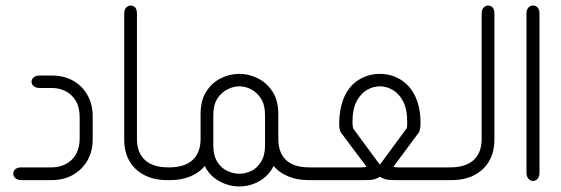

<svg xmlns="http://www.w3.org/2000/svg" viewBox="-20 -651 2027 694"><path d="M167 0H57Q44 0 36 -6.5Q28 -13 28 -23Q28 -34 36 -40Q44 -46 57 -46H167Q194 -46 217 -57.5Q240 -69 254 -92.5Q268 -116 268 -151V-227Q268 -263 254 -286.5Q240 -310 217 -321.5Q194 -333 167 -333H124Q110 -333 102 -339.5Q94 -346 94 -356Q94 -365 102 -371.5Q110 -378 124 -378H167Q210 -378 243 -360Q276 -342 295.5 -308.5Q315 -275 315 -230V-148Q315 -103 295.5 -70Q276 -37 243 -18.5Q210 0 167 0Z M596 0H585Q536 0 501 -18.5Q466 -37 447.5 -69.5Q429 -102 429 -146V-602Q429 -616 436 -623.5Q443 -631 452 -631Q463 -631 469 -623.5Q475 -616 475 -602V-149Q475 -99 504 -72.5Q533 -46 589 -46H596Z M1106 -46V0H1094Q1053 0 1020.5 -14Q988 -28 969 -51Q951 -15 917 4Q883 23 845 23Q807 23 772 3.5Q737 -16 720 -51Q702 -28 669.5 -14Q637 0 596 0H584V-46H591Q647 -46 676 -72.5Q705 -99 705 -149V-238Q705 -288 725.5 -320Q746 -352 778 -368Q810 -384 845 -384Q880 -384 912 -368Q944 -352 965 -320Q986 -288 986 -238V-149Q986 -99 1014 -72.5Q1042 -46 1099 -46ZM938 -126V-234Q938 -272 923.5 -294.5Q909 -317 888 -328Q867 -339 845 -339Q824 -339 802 -328Q780 -317 765.5 -294.5Q751 -272 751 -234V-126Q751 -89 765.5 -66Q780 -43 802 -33Q824 -23 845 -23Q867 -23 888 -33Q909 -43 923.5 -66Q938 -89 938 -126Z M1094 0V-46H1258Q1274 -46 1285 -46Q1296 -46 1305 -48L1213 -171Q1209 -176 1207.5 -185Q1206 -194 1206 -207Q1207 -253 1219 -287Q1231 -321 1251.5 -342Q1272 -363 1298 -373.5Q1324 -384 1353 -384Q1382 -384 1408 -373.5Q1434 -363 1454.5 -342Q1475 -321 1487.5 -287Q1500 -253 1500 -207Q1500 -180 1493 -171L1402 -48Q1410 -46 1421 -46Q1432 -46 1448 -46H1612V0H1405Q1385 0 1373.5 -3Q1362 -6 1353 -12Q1344 -6 1333 -3Q1322 0 1302 0ZM1449 -186Q1451 -188 1451.5 -195Q1452 -202 1452 -208Q1452 -257 1437 -285Q1422 -313 1399.5 -326Q1377 -339 1353 -339Q1329 -339 1306.5 -326Q1284 -313 1269 -285Q1254 -257 1254 -208Q1254 -202 1255 -195Q1256 -188 1257 -186L1349 -61Q1351 -60 1351.5 -58.5Q1352 -57 1353 -57Q1355 -57 1355.5 -58.5Q1356 -60 1357 -61Z M1600 0V-46H1607Q1663 -46 1692 -72.5Q1721 -99 1721 -149V-602Q1721 -616 1728 -623.5Q1735 -631 1744 -631Q1755 -631 1761 -623.5Q1767 -616 1767 -602V-146Q1767 -102 1748.5 -69.5Q1730 -37 1695.5 -18.5Q1661 0 1612 0Z M1883 -602Q1883 -616 1890 -623.5Q1897 -631 1906 -631Q1917 -631 1923.5 -623.5Q1930 -616 1930 -602V-27Q1930 -13 1923.5 -5Q1917 3 1906 3Q1897 3 1890 -5Q1883 -13 1883 -27Z"/></svg>

Font: Beiruti Light
Style: Regular
Weight: 300
Designer: Arlette Boutros
Foundry: Boutros
Version: Version 1.41